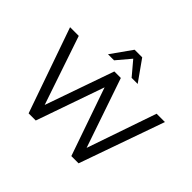

<svg xmlns="http://www.w3.org/2000/svg" viewBox="-198 -1218 1500 1500"><g transform="rotate(45 552.0 -468.5)"><path d="M276 0 29 -705H125L336 -83H300L518 -705H590L803 -83H771L985 -705H1077L828 0H748L541 -595H563L355 0ZM388 -765 510 -937H594L716 -765H649L552 -880L455 -765Z"/></g></svg>

Font: Nunito Sans 12pt ExtraLight 12pt Medium
Style: Regular
Weight: 500
Version: Version 3.101;gftools[0.9.27]